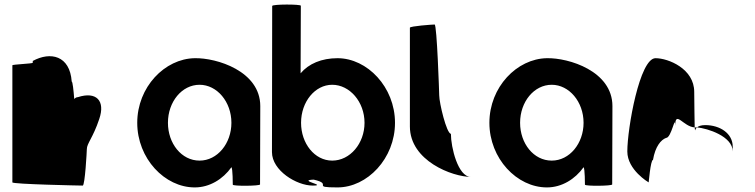

<svg xmlns="http://www.w3.org/2000/svg" viewBox="-20 -810 3295 838"><path d="M34 -14C34 -6 331 0 341 0C351 0 359 -152 359 -159C359 -184 386 -209 413 -290C441 -371 400 -412 320 -386C314 -386 309 -383 304 -378C301 -416 297 -454 293 -454C285 -568 200 -586 123 -544V-536C122 -532 34 -529 34 -525Z M579 -274C579 -118 699 8 830 8C895 8 953 -28 990 -80C996 -76 996 -4 996 -4C996 3 1115 2 1115 -5L1116 -347C1116 -500 925 -558 830 -556C699 -554 579 -430 579 -274ZM713 -274C713 -366 774 -440 851 -440C927 -440 990 -366 990 -274C990 -184 929 -109 851 -109C772 -109 713 -184 713 -274Z M1167 -146C1167 -66 1274 0 1345 0C1412 0 1275 -23 1349 -26C1437 -6 1334 8 1453 8C1583 8 1704 -118 1704 -274C1704 -430 1583 -556 1453 -556C1384 -556 1327 -532 1292 -490L1293 -785C1293 -792 1168 -792 1168 -784ZM1294 -274C1294 -366 1355 -440 1430 -440C1506 -440 1571 -366 1571 -274C1571 -184 1508 -109 1430 -109C1353 -109 1294 -184 1294 -274Z M1769 -258C1769 -108 1955 -38 2035 -38C1979 -38 1948 -167 1948 -226C1929 -227 1897 -361 1897 -394C1897 -401 1887 -703 1877 -703C1867 -703 1769 -696 1769 -689Z M2116 -274C2116 -118 2236 8 2367 8C2432 8 2490 -28 2527 -80C2533 -76 2533 -4 2533 -4C2533 3 2652 2 2652 -5L2653 -347C2653 -500 2462 -558 2367 -556C2236 -554 2116 -430 2116 -274ZM2250 -274C2250 -366 2311 -440 2388 -440C2464 -440 2527 -366 2527 -274C2527 -184 2466 -109 2388 -109C2309 -109 2250 -184 2250 -274Z M2718 -149C2718 -68 2811 -14 2811 -14C2811 -6 2819 -112 2830 -112C2840 -171 2865 -200 2887 -208C2911 -208 2927 -314 2927 -261C2927 -331 2963 -256 3012 -254C3012 -281 3010 -346 3010 -409C3010 -510 2897 -556 2841 -556C2772 -556 2718 -250 2718 -149ZM3012 -254C3013 -246 3013 -242 3014 -241C3014 -237 3013 -246 3022 -254ZM3022 -254C3068 -250 3178 -215 3178 -149V-170C3178 -228 3122 -264 3058 -264C3039 -264 3028 -259 3022 -254Z"/></svg>

Font: Ampere
Style: SCCnd
Weight: 400
Version: Version 1